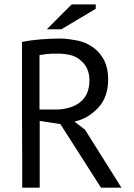

<svg xmlns="http://www.w3.org/2000/svg" viewBox="-20 -870 621 890"><path d="M83 0Q103.5 0 164.1 0Q164.1 -77.1 164.1 -309.6Q187.5 -305.7 259.8 -294.9Q306.6 -221.7 448.2 0Q471.7 0 543 0Q501 -67.4 373 -270.5Q373 -270.5 371.1 -271.5Q371.1 -271.5 369.1 -272.5Q369.1 -272.5 368.2 -273.4Q368.2 -273.4 367.2 -273.4Q367.2 -273.4 366.2 -274.4Q366.2 -274.4 365.2 -275.4Q365.2 -275.4 364.3 -276.4Q364.3 -276.4 363.3 -277.3Q363.3 -277.3 362.3 -278.3Q362.3 -278.3 361.3 -278.3Q361.3 -278.3 360.4 -279.3Q360.4 -280.3 358.4 -281.2Q358.4 -281.2 357.4 -282.2Q357.4 -282.2 356.4 -282.2Q356.4 -282.2 355.5 -283.2Q355.5 -283.2 354.5 -284.2Q354.5 -284.2 353.5 -285.2Q353.5 -285.2 352.5 -285.2Q352.5 -285.2 351.6 -286.1Q351.6 -286.1 350.6 -287.1Q350.6 -287.1 349.6 -288.1Q349.6 -288.1 348.6 -289.1Q348.6 -289.1 347.7 -289.1Q347.7 -289.1 346.7 -290Q346.7 -290 345.7 -291Q345.7 -291 344.7 -292Q344.7 -292 343.8 -293Q343.8 -293 341.8 -293Q341.8 -293 340.8 -293.9Q340.8 -293.9 339.8 -294.9Q339.8 -294.9 338.9 -295.9Q338.9 -295.9 337.9 -296.9Q337.9 -296.9 336.9 -296.9Q336.9 -296.9 335.9 -297.9Q335.9 -297.9 335 -298.8Q335 -298.8 334 -299.8Q334 -299.8 333 -299.8Q333 -299.8 332 -300.8Q332 -300.8 331.1 -301.8Q331.1 -301.8 330.1 -302.7Q330.1 -302.7 329.1 -303.7Q329.1 -303.7 328.1 -303.7Q328.1 -303.7 327.1 -304.7Q327.1 -304.7 326.2 -305.7Q326.2 -305.7 326.2 -306.6Q360.4 -314.5 387.7 -331.1Q415 -348.6 437.5 -373Q460 -398.4 470.7 -430.7Q481.4 -462.9 481.4 -502.9Q481.4 -528.3 476.6 -550.8Q471.7 -572.3 462.9 -590.8Q453.1 -608.4 441.4 -623Q428.7 -637.7 413.1 -649.4Q397.5 -660.2 379.9 -668.9Q362.3 -676.8 341.8 -681.6Q321.3 -685.5 299.8 -688.5Q278.3 -691.4 255.9 -691.4Q236.3 -691.4 213.9 -690.4Q192.4 -688.5 168 -687.5Q143.6 -685.5 122.1 -682.6Q101.6 -679.7 82 -675.8Q82 -633.8 82 -548.8Q82 -464.8 82 -337.9Q83 -210.9 83 -127Q83 -42 83 0ZM358.4 -585.9Q377 -569.3 385.7 -546.9Q394.5 -525.4 394.5 -499Q394.5 -463.9 383.8 -438.5Q372.1 -412.1 350.6 -395.5Q329.1 -378.9 300.8 -371.1Q273.4 -362.3 239.3 -362.3Q213.9 -362.3 163.1 -362.3Q163.1 -425.8 163.1 -614.3Q167 -615.2 170.9 -616.2Q175.8 -617.2 181.6 -617.2Q187.5 -618.2 193.4 -619.1Q199.2 -619.1 206.1 -620.1Q211.9 -620.1 218.8 -621.1Q224.6 -621.1 232.4 -621.1Q241.2 -621.1 258.8 -621.1Q290 -620.1 315.4 -612.3Q340.8 -603.5 358.4 -585.9ZM197.3 -734.4Q213.9 -734.4 264.6 -734.4Q304.7 -757.8 423.8 -829.1Q423.8 -834 423.8 -849.6Q395.5 -849.6 312.5 -849.6Q283.2 -821.3 197.3 -734.4Z"/></svg>

Font: Aptus Gothic JP
Style: Medium
Weight: 400
Designer: Fuminori Ogawa / Motoya
Version: Version 1